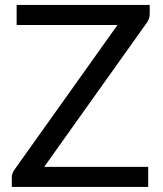

<svg xmlns="http://www.w3.org/2000/svg" viewBox="-20 -736 642 756"><path d="M569.5 -680.5Q569.5 -664 559.5 -648.5L154 -79H563.5V0H26.5V-38Q26.5 -46 29.2 -53Q32 -60 36 -66.5L442.5 -637.5H45.5V-716.5H569.5Z"/></svg>

Font: TypoPRO Lato
Style: Regular
Weight: 400
Designer: Lukasz Dziedzic with Adam Twardoch and Botio Nikoltchev
Foundry: tyPoland Lukasz Dziedzic
Version: Version 2.010; 2014-09-01; http://www.latofonts.com/